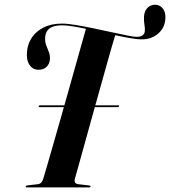

<svg xmlns="http://www.w3.org/2000/svg" viewBox="-20 -814 739 834"><path d="M148 -352.5Q148.5 -354.5 150.2 -355.5Q152 -356.5 154 -356.5H494Q496 -356.5 497 -355.5Q498 -354.5 497.5 -352.5Q497 -351 495.2 -349.8Q493.5 -348.5 491 -348.5H151.5Q149.5 -348.5 148.5 -349.8Q147.5 -351 148 -352.5ZM249.5 -711.5Q272.5 -711.5 308.8 -705.5Q345 -699.5 386 -691Q427 -682.5 465.5 -674Q504 -665.5 533 -659.8Q562 -654 573 -654Q589 -654 598.2 -659.8Q607.5 -665.5 609 -677.5Q610.5 -689.5 607.5 -706Q604.5 -722.5 605.5 -742.5Q607 -765.5 620.2 -779.5Q633.5 -793.5 653.5 -793.5Q673 -793.5 686 -778.5Q699 -763.5 698.5 -737.5Q697.5 -695 668 -669Q638.5 -643 596.5 -643Q574.5 -643 540 -649.2Q505.5 -655.5 464.8 -664.5Q424 -673.5 383.2 -682.5Q342.5 -691.5 307.2 -697.8Q272 -704 249 -704Q214.5 -704 196.8 -691.8Q179 -679.5 176.5 -655.5Q174.5 -634.5 180 -619.2Q185.5 -604 191.5 -589.8Q197.5 -575.5 197 -558Q196 -537 182.5 -523.8Q169 -510.5 146 -511Q121.5 -511.5 107.5 -533.2Q93.5 -555 97.5 -591.5Q100.5 -624.5 119 -651.8Q137.5 -679 170.5 -695.2Q203.5 -711.5 249.5 -711.5ZM305.5 -38.5Q302.5 -27.5 305.8 -21.5Q309 -15.5 319.5 -14L366 -8.5Q373.5 -8 373.5 -4Q373.5 -2 371.8 -1Q370 0 366.5 0H97.5Q94.5 0 93 -1Q91.5 -2 91.5 -4Q91.5 -6 93.2 -7Q95 -8 98 -8.5L144.5 -14Q153.5 -15 159 -20.8Q164.5 -26.5 168 -38Q174 -57 185.5 -97Q197 -137 212.2 -190.2Q227.5 -243.5 244.8 -304Q262 -364.5 279 -425Q296 -485.5 311 -539Q326 -592.5 337.5 -633Q349 -673.5 354.5 -693.5L482 -666Q475.5 -646 464.2 -606.5Q453 -567 438.5 -515.2Q424 -463.5 407.8 -405.5Q391.5 -347.5 375.5 -290Q359.5 -232.5 345.5 -181.8Q331.5 -131 321 -93.5Q310.5 -56 305.5 -38.5Z"/></svg>

Font: Fraunces 120pt SemiBold
Style: Italic
Weight: 600
Italic angle: -16°
Version: Version 1.000;[b76b70a41]